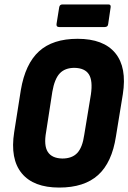

<svg xmlns="http://www.w3.org/2000/svg" viewBox="-20 -838 579 866"><path d="M247 8Q131 8 78 -56.5Q25 -121 44 -242L74 -432Q94 -550 156 -606.5Q218 -663 330 -663Q447 -663 500 -598.5Q553 -534 534 -413L503 -223Q485 -105 422.5 -48.5Q360 8 247 8ZM261 -123Q305 -123 328.5 -148Q352 -173 360 -230L390 -412Q399 -474 381 -502.5Q363 -531 316 -532Q273 -532 249.5 -507Q226 -482 216 -424L188 -243Q177 -182 195.5 -153Q214 -124 261 -123ZM247 -716Q233 -716 235 -730L247 -805Q249 -818 262 -818H469Q481 -818 479 -805L468 -730Q467 -716 452 -716Z"/></svg>

Font: Sofia Sans Condensed Black
Style: Italic
Weight: 900
Italic angle: -9°
Version: Version 4.100